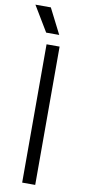

<svg xmlns="http://www.w3.org/2000/svg" viewBox="-117 -921 422 957"><g transform="rotate(10 93.5 -442.5)"><path d="M70 0V-700H136V0ZM58 -757 -19 -885H59L124 -757Z"/></g></svg>

Font: Akshar Light
Style: Regular
Weight: 300
Designer: Tall Chai
Foundry: Tall Chai
Version: Version 1.100